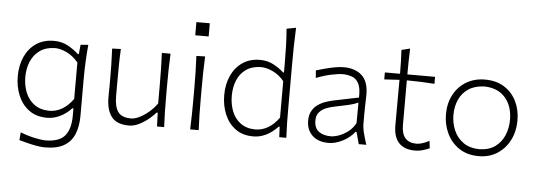

<svg xmlns="http://www.w3.org/2000/svg" viewBox="-57 -938 3693 1324"><g transform="rotate(5 1789.0 -275.5)"><path d="M289.1 210.9Q261.7 210.9 228.3 204.8Q194.8 198.7 163.3 190.4Q131.8 182.1 109.9 176.3L114.3 122.1Q168.5 143.1 216.8 152.8Q265.1 162.6 286.1 162.6Q383.3 162.6 422.6 115.7Q461.9 68.8 461.9 -23.9V-74.2H454.6Q417.5 -34.7 373.8 -14.2Q330.1 6.3 286.6 6.3Q211.4 6.3 161.1 -30.8Q110.8 -67.9 85.4 -128.9Q60.1 -189.9 60.1 -261.7Q60.1 -337.4 87.2 -397.2Q114.3 -457 165.3 -491.7Q216.3 -526.4 288.1 -526.4Q342.3 -526.4 385.5 -502.7Q428.7 -479 459 -450.2H466.3L472.7 -515.6L525.9 -519.5Q520 -460 517.3 -399.2Q514.6 -338.4 514.6 -281.2V-27.3Q514.6 44.4 493.2 98.1Q471.7 151.9 422.4 181.4Q373 210.9 289.1 210.9ZM296.9 -43Q392.6 -43.9 461.4 -139.6V-391.6Q426.8 -433.6 383.1 -455.3Q339.4 -477.1 298.8 -477.5Q236.3 -476.1 194.8 -446.5Q153.3 -417 132.8 -368.4Q112.3 -319.8 112.3 -260.7Q112.3 -204.1 131.8 -154.8Q151.4 -105.5 192.1 -75Q232.9 -44.4 296.9 -43Z M853 10.3Q769 10.3 732.4 -36.9Q695.8 -84 695.8 -172.4Q695.8 -205.6 696.3 -230.5Q696.8 -255.4 696.8 -278.3Q696.8 -342.3 695.8 -396.7Q694.8 -451.2 691.9 -508.3L752 -510.7Q749 -453.6 748.3 -398.9Q747.6 -344.2 747.6 -282.2V-183.1Q747.6 -112.3 772.7 -75.9Q797.9 -39.6 864.3 -39.6Q889.2 -39.6 921.4 -55.4Q953.6 -71.3 985.6 -98.4Q1017.6 -125.5 1041 -159.2V-282.2Q1041 -344.2 1039.8 -397.7Q1038.6 -451.2 1036.1 -508.3H1096.2Q1093.3 -451.2 1092.3 -396.7Q1091.3 -342.3 1091.3 -278.3V-226.1Q1091.3 -163.1 1092.3 -110.1Q1093.3 -57.1 1096.2 0H1046.9L1043.5 -95.2H1035.6Q1017.1 -73.2 987.3 -48.8Q957.5 -24.4 922.6 -7.1Q887.7 10.3 853 10.3Z M1254.7 -740.8H1347.6V-649.5H1254.7ZM1276.4 0Q1278.8 -57.1 1279.5 -110.1Q1280.3 -163.1 1280.3 -226.1V-277.3Q1280.3 -342.3 1279.1 -396.7Q1277.8 -451.2 1274.9 -508.3L1335.4 -510.3Q1332.5 -452.6 1331.5 -397.7Q1330.6 -342.8 1330.6 -277.3V-226.1Q1330.6 -163.1 1331.5 -110.1Q1332.5 -57.1 1335.4 0Z M1713.9 10.3Q1639.6 10.3 1589.8 -26.4Q1540 -63 1514.9 -123.8Q1489.7 -184.6 1489.7 -255.9Q1489.7 -331.5 1516.8 -391.1Q1543.9 -450.7 1594.5 -485.1Q1645 -519.5 1715.8 -519.5Q1768.1 -519.5 1809.8 -496.8Q1851.6 -474.1 1879.9 -447.3H1886.7V-507.8Q1886.7 -573.2 1884.8 -633.3Q1882.8 -693.4 1877.9 -749.5L1942.9 -761.7Q1939.9 -698.7 1938.7 -636.5Q1937.5 -574.2 1937.5 -507.8V-226.1Q1937.5 -163.1 1938.2 -110.1Q1939 -57.1 1941.9 0H1893.1L1889.6 -72.3H1883.3Q1804.7 10.3 1713.9 10.3ZM1723.1 -38.6Q1818.4 -39.6 1886.7 -134.8V-387.2Q1852.1 -429.2 1808.6 -449.7Q1765.1 -470.2 1725.1 -470.7Q1663.1 -469.2 1622.3 -440.4Q1581.5 -411.6 1561.8 -363.5Q1542 -315.4 1542 -255.9Q1542 -199.2 1560.8 -150.1Q1579.6 -101.1 1619.6 -70.6Q1659.7 -40 1723.1 -38.6Z M2234.9 9.8Q2161.6 9.8 2121.6 -29.3Q2081.5 -68.4 2081.5 -130.4Q2081.5 -170.9 2096.9 -198.2Q2112.3 -225.6 2136.7 -242.7Q2161.1 -259.8 2189.5 -269.5Q2217.8 -279.3 2243.7 -284.7L2417 -320.3Q2419.4 -385.3 2402.3 -417.5Q2385.3 -449.7 2355 -460.4Q2324.7 -471.2 2287.6 -471.2Q2265.6 -471.2 2215.6 -461.2Q2165.5 -451.2 2108.4 -428.7L2104.5 -481Q2127.9 -487.8 2160.9 -496.8Q2193.8 -505.9 2229 -512.7Q2264.2 -519.5 2293.9 -519.5Q2373 -519.5 2419.7 -477.8Q2466.3 -436 2466.3 -343.3Q2466.3 -320.8 2464.8 -286.1Q2463.4 -251.5 2463.4 -216.8V-146Q2463.4 -114.3 2472.7 -78.1Q2481.9 -42 2495.6 0H2443.4L2420.9 -82.5H2414.1Q2381.3 -41 2331.3 -15.6Q2281.2 9.8 2234.9 9.8ZM2245.6 -37.1Q2270.5 -37.1 2302.7 -48.6Q2335 -60.1 2365.5 -83.5Q2396 -106.9 2415.5 -142.6L2416.5 -285.6Q2407.2 -281.2 2391.8 -275.6Q2376.5 -270 2346.7 -262.7Q2316.9 -255.4 2263.2 -245.1Q2228 -238.8 2198 -226.8Q2168 -214.8 2149.7 -193.6Q2131.3 -172.4 2131.3 -137.7Q2131.3 -83 2163.6 -60.1Q2195.8 -37.1 2245.6 -37.1Z M2832 10.3Q2759.8 10.3 2721.7 -30Q2683.6 -70.3 2683.6 -150.4Q2683.6 -241.7 2684.1 -324.5Q2684.6 -407.2 2684.6 -466.3L2579.6 -460V-508.3H2684.6Q2684.6 -551.8 2683.6 -591.1Q2682.6 -630.4 2680.2 -672.9L2738.8 -687.5Q2736.8 -636.7 2736.1 -597.2Q2735.4 -557.6 2735.4 -508.3H2927.2V-460Q2879.9 -463.4 2831.1 -465.1Q2782.2 -466.8 2735.4 -467.3V-156.7Q2735.4 -37.6 2840.8 -37.6Q2857.4 -37.6 2882.8 -45.7Q2908.2 -53.7 2927.2 -65.9L2933.6 -14.6Q2919.4 -6.8 2890.4 1.7Q2861.3 10.3 2832 10.3Z M3273.9 10.3Q3194.3 10.3 3138.4 -27.1Q3082.5 -64.5 3053.5 -125.7Q3024.4 -187 3024.4 -257.8Q3024.4 -334 3055.7 -393.1Q3086.9 -452.1 3143.1 -485.8Q3199.2 -519.5 3273.4 -519.5Q3350.1 -519.5 3405.3 -485.1Q3460.4 -450.7 3490 -391.4Q3519.5 -332 3519.5 -257.8Q3519.5 -183.1 3489 -122.3Q3458.5 -61.5 3403.3 -25.6Q3348.1 10.3 3273.9 10.3ZM3273.9 -37.6Q3340.8 -39.1 3383.8 -70.3Q3426.8 -101.6 3447.3 -151.4Q3467.8 -201.2 3467.8 -257.8Q3467.8 -352.5 3417 -410.9Q3366.2 -469.2 3273.9 -471.7Q3208.5 -470.2 3164.3 -441.7Q3120.1 -413.1 3098.1 -365.2Q3076.2 -317.4 3076.2 -257.8Q3076.2 -201.2 3097.7 -151.4Q3119.1 -101.6 3162.8 -70.3Q3206.5 -39.1 3273.9 -37.6Z"/></g></svg>

Font: Pinar-DS3-FD Light
Style: Regular
Weight: 300
Designer: Amin Abedi
Version: Version 3.000